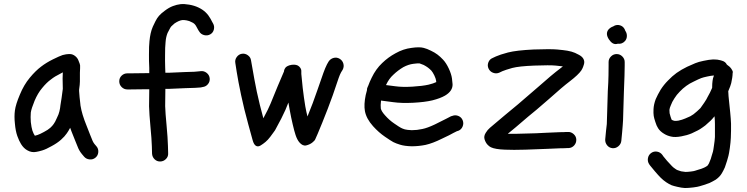

<svg xmlns="http://www.w3.org/2000/svg" viewBox="-20 -746 3759 966"><path d="M296 -382C296 -372.7 295.7 -362.3 295 -351C295 -333.7 295.3 -316.3 296 -299C294 -283 292 -268 290 -254C287.3 -239.3 285.3 -226.7 284 -216C283.3 -207.3 281.7 -197.3 279 -186C277 -176.7 272.7 -165.3 266 -152C260 -138 254.7 -128 250 -122C246 -116 240.3 -109.7 233 -103C225.7 -96.3 215 -89.3 201 -82C187.7 -74.7 177 -69.7 169 -67C163.7 -65.7 159 -64.3 155 -63V-64C151 -69.3 147 -77.7 143 -89C139.7 -99.7 137 -114 135 -132C133.7 -149.3 133.7 -165.3 135 -180C137 -193.3 143.3 -213 154 -239C164.7 -264.3 177.3 -285.7 192 -303C207.3 -321.7 222 -336 236 -346C249.3 -356.7 265 -366.3 283 -375C287.7 -377.7 292 -380 296 -382ZM375 -441C371.7 -450.3 365.8 -458.2 357.5 -464.5C349.2 -470.8 340.7 -474 332 -474H326C318 -474 307.7 -472.3 295 -469C285 -465.7 268.8 -458.5 246.5 -447.5C224.2 -436.5 204.3 -424.3 187 -411C168.3 -397 149.3 -378.3 130 -355C110 -331 93.3 -302.7 80 -270C66 -237.3 57.7 -210.7 55 -190C52.3 -170 52.3 -148 55 -124C57 -100 61 -79.3 67 -62C73 -45.3 79.3 -31.7 86 -21C94.7 -7 105 3.3 117 10C131.7 18.7 147 21.3 163 18C171 16.7 180.7 14.3 192 11C205.3 7 221.3 -0.3 240 -11C258.7 -21 274.3 -31.7 287 -43C299.7 -54.3 309.3 -65 316 -75C321.3 -82.3 327 -91.7 333 -103C335 -96.3 337.3 -90 340 -84C346.7 -66.7 352.7 -51.7 358 -39C363.3 -25.7 367.7 -15 371 -7C375.7 5.7 382.7 17.7 392 29L403 42C409.7 50 418.7 54.7 430 56C441.3 57.3 451.3 54.5 460 47.5C468.7 40.5 473.5 31.3 474.5 20C475.5 8.7 472.7 -1 466 -9L455 -22C451 -27.3 448 -32.3 446 -37C442.7 -45.7 438.3 -56.3 433 -69C428.3 -82.3 422.3 -97.7 415 -115C408.3 -131 402 -148.7 396 -168C391.3 -183.3 387.7 -199 385 -215C385 -218.3 384.7 -221.7 384 -225C381.3 -246.3 379.3 -267.3 378 -288V-295C380.7 -313 382 -326.7 382 -336V-359V-380C382.7 -389.3 383 -397 383 -403V-417C383 -420.3 380.3 -428.3 375 -441Z M580 -337C580 -325.7 584 -316 592 -308C600 -300 609.7 -296 621 -296H636C646 -296 673 -296.3 717 -297H731C730.3 -262.3 730 -233.7 730 -211C730.7 -185 733 -150.7 737 -108C741 -66.7 743.3 -34 744 -10L745 27C745.7 38.3 750 47.8 758 55.5C766 63.2 775.5 66.8 786.5 66.5C797.5 66.2 807 62 815 54C823 46 826.7 36.3 826 25L825 -12C824.3 -38 822 -72.7 818 -116C814 -156.7 811.7 -188.7 811 -212C811 -234.7 811.3 -263.7 812 -299H833C865 -300.3 891.7 -301.5 913 -302.5C934.3 -303.5 950.3 -304 961 -304C973 -304.7 982.7 -305.3 990 -306L999 -308C1010.3 -309.3 1019.5 -314.3 1026.5 -323C1033.5 -331.7 1036.3 -341.5 1035 -352.5C1033.7 -363.5 1028.5 -372.5 1019.5 -379.5C1010.5 -386.5 1000.7 -389.3 990 -388L980 -387C974.7 -386.3 967.3 -385.7 958 -385C947.3 -385 931.3 -384.5 910 -383.5C888.7 -382.5 862 -381.3 830 -380H812C812 -390 811.7 -399.3 811 -408C810.3 -431.3 810.2 -451.7 810.5 -469C810.8 -486.3 811 -498.3 811 -505C811.7 -511.7 812.3 -521.3 813 -534C813.7 -543.3 814.8 -551.7 816.5 -559C818.2 -566.3 820.3 -573.3 823 -580C826.3 -587.3 830 -594.3 834 -601C836.7 -606.3 839.3 -610.5 842 -613.5C844.7 -616.5 850 -621.3 858 -628C866 -633.3 873.2 -637.3 879.5 -640C885.8 -642.7 891.7 -644.3 897 -645C901.7 -645.7 908.8 -645.2 918.5 -643.5C928.2 -641.8 936.3 -639 943 -635C949.7 -632.4 954.8 -629.2 958.5 -625.5C962.2 -621.8 965 -618 967 -614C971.7 -606 975.3 -599.3 978 -594L982 -588C987.3 -578.7 995.5 -572.5 1006.5 -569.5C1017.5 -566.5 1027.8 -567.7 1037.5 -573C1047.2 -578.3 1053.3 -586.5 1056 -597.5C1058.7 -608.5 1057.3 -618.7 1052 -628L1048 -635C1046 -639 1043 -644.7 1039 -652C1032.3 -664 1024.2 -674.7 1014.5 -684C1004.8 -693.3 993 -701.3 979 -708C965 -714.7 949.5 -719.5 932.5 -722.5C915.5 -725.5 900.7 -726.3 888 -725C876 -723.7 863.3 -720.5 850 -715.5C836.7 -710.5 823 -702.7 809 -692C796.3 -682.7 786.7 -674.2 780 -666.5C773.3 -658.8 767.3 -649.7 762 -639C757.3 -630.3 753 -621.3 749 -612C744.3 -601.3 740.7 -590 738 -578C735.3 -566 733.3 -553 732 -539C731.3 -529 730.7 -519.3 730 -510C730 -502 729.8 -488.7 729.5 -470C729.2 -451.3 729.7 -429.3 731 -404V-378H717C673 -377.3 646 -377 636 -377H621C609.7 -377 600 -373.2 592 -365.5C584 -357.8 580 -348.3 580 -337Z M1197 -475.5C1186.3 -473.8 1177.7 -468.3 1171 -459C1164.3 -449.7 1162 -439.7 1164 -429L1171 -384C1175.7 -354 1183 -315.3 1193 -268C1203 -220.7 1215 -171.7 1229 -121C1243 -71.7 1250.3 -45 1251 -41C1255 -26.3 1260.5 -16.8 1267.5 -12.5C1274.5 -8.2 1282.3 -8.7 1291 -14C1299.7 -19.3 1308 -25.3 1316 -32C1324 -38.7 1332 -47.3 1340 -58C1348 -68.7 1353.5 -76.2 1356.5 -80.5C1359.5 -84.8 1362 -88.3 1364 -91C1388.7 -135.7 1406 -169.7 1416 -193C1420 -203 1425 -215.3 1431 -230C1433 -218 1435 -206.7 1437 -196C1442.3 -166.7 1447.7 -141 1453 -119C1458.3 -96.3 1463 -79 1467 -67C1472.3 -51 1478.7 -38.7 1486 -30C1497.3 -16.7 1509 -11.5 1521 -14.5C1533 -17.5 1543 -22.2 1551 -28.5C1559 -34.8 1564 -40.3 1566 -45C1570.7 -54.3 1582.5 -82.3 1601.5 -129C1620.5 -175.7 1638 -221.3 1654 -266C1669.3 -310 1679.3 -339.3 1684 -354C1688 -365.3 1692 -374.7 1696 -382L1704 -395C1709.3 -405 1710.5 -415.3 1707.5 -426C1704.5 -436.7 1698.2 -444.8 1688.5 -450.5C1678.8 -456.2 1668.7 -457.5 1658 -454.5C1647.3 -451.5 1639 -445.3 1633 -436L1625 -422C1619 -410 1613 -395.7 1607 -379C1602.3 -365 1592.3 -336.3 1577 -293C1562.3 -249.7 1545.7 -205.3 1527 -160C1523 -175.3 1519.3 -192.3 1516 -211C1511.3 -239 1507 -270 1503 -304C1499 -339.3 1496.7 -362.7 1496 -374V-387C1496.7 -395.7 1493 -403.8 1485 -411.5C1477 -419.2 1464.7 -422 1448 -420C1444 -419.3 1440.2 -418.5 1436.5 -417.5C1432.8 -416.5 1429.8 -415.3 1427.5 -414C1425.2 -412.7 1423 -411.3 1421 -410C1419 -408.7 1417.3 -407 1416 -405C1414.7 -403 1413.5 -401.2 1412.5 -399.5C1411.5 -397.8 1410.8 -396.3 1410.5 -395C1410.2 -393.7 1409.8 -392.5 1409.5 -391.5C1409.2 -390.5 1409 -389.5 1409 -388.5V-387C1403.7 -374.3 1393 -349.3 1377 -312C1362.3 -275.3 1350.3 -246 1341 -224C1334.3 -207.3 1322.3 -183 1305 -151C1292.3 -197 1281.3 -241.7 1272 -285C1262.7 -331 1255.7 -368.3 1251 -397L1243 -442C1241.7 -452.7 1236.3 -461.3 1227 -468C1217.7 -474.7 1207.7 -477.2 1197 -475.5Z M1922 -318C1922 -318.7 1922.3 -319.3 1923 -320C1932.3 -340 1944.3 -356.7 1959 -370C1974.3 -384.7 1991 -397.3 2009 -408C2026.3 -417.3 2043.3 -423 2060 -425C2075.3 -427 2085.7 -427.7 2091 -427C2097 -425 2104 -422.3 2112 -419C2120.7 -414.3 2127.7 -410 2133 -406C2138.3 -402 2144 -397 2150 -391C2154.7 -385.7 2159.7 -377.7 2165 -367C2170.3 -355.7 2173.3 -347 2174 -341C2174 -338.3 2174.3 -335.7 2175 -333C2165.7 -328.3 2152.7 -324 2136 -320C2115.3 -315.3 2088.2 -312 2054.5 -310C2020.8 -308 1992.3 -308.7 1969 -312C1950.3 -314.7 1934.7 -316.7 1922 -318ZM1826 -291C1824 -283.7 1822 -276 1820 -268C1813.3 -236 1812 -209 1816 -187C1820.7 -161.7 1834.3 -136.3 1857 -111C1876.3 -89.7 1896.3 -72 1917 -58C1936.3 -44.7 1950.3 -35.7 1959 -31C1968.3 -26.3 1979.7 -22 1993 -18C2007.7 -13.3 2027 -10.7 2051 -10C2074.3 -10 2097.7 -12.3 2121 -17C2145 -22.3 2172.3 -32.7 2203 -48C2231.7 -61.3 2251 -71 2261 -77L2279 -86L2286 -88C2296 -92 2303.2 -99.2 2307.5 -109.5C2311.8 -119.8 2312 -130.2 2308 -140.5C2304 -150.8 2296.8 -158.2 2286.5 -162.5C2276.2 -166.8 2266 -167 2256 -163L2249 -161C2243.7 -158.3 2235.3 -154 2224 -148C2214 -143.3 2195.3 -134 2168 -120C2142.7 -108 2121.7 -100.3 2105 -97C2087 -93 2069.3 -91 2052 -91C2036 -91.7 2024.3 -93 2017 -95C2008.3 -97.7 2001.7 -100.3 1997 -103C1991.7 -105.7 1980.3 -113 1963 -125C1947 -135.7 1931.7 -149.3 1917 -166C1905 -179.3 1898 -190.7 1896 -200C1894.7 -210 1895 -223.3 1897 -240C1912.3 -238 1932.7 -235.3 1958 -232C1986.7 -228 2020.3 -227 2059 -229C2097.7 -231 2129.7 -235 2155 -241C2181.7 -247.7 2203 -255.7 2219 -265C2245 -280.3 2257.7 -299.3 2257 -322C2256.3 -330 2255.3 -339.7 2254 -351C2252 -365.7 2246.7 -382.3 2238 -401C2229.3 -419.7 2219.7 -434.7 2209 -446C2199.7 -456 2190.3 -464.5 2181 -471.5C2171.7 -478.5 2160.7 -485 2148 -491C2134.7 -497.7 2122.7 -502.3 2112 -505C2098 -509 2077.3 -509 2050 -505C2022.7 -501.7 1996 -492.7 1970 -478C1945.3 -464.7 1923 -448.3 1903 -429C1881.7 -409 1864 -384.3 1850 -355C1843.3 -341.7 1837.3 -327.7 1832 -313L1830 -309C1827.3 -304.3 1826 -298.3 1826 -291Z M2438 -401C2442.7 -391 2450.2 -384 2460.5 -380C2470.8 -376 2481 -376 2491 -380L2508 -388C2517.3 -392 2533.7 -397.3 2557 -404C2579.7 -410 2616.7 -414 2668 -416C2720.7 -418 2756.7 -418 2776 -416C2790 -414.7 2802 -413.3 2812 -412C2807.3 -408.7 2802.7 -405 2798 -401C2771.3 -381 2734.3 -350 2687 -308C2640.3 -267.3 2606.7 -238.3 2586 -221C2565.3 -204.3 2544 -186.7 2522 -168C2500.7 -150 2483.7 -135.7 2471 -125C2459 -115 2450.3 -107.7 2445 -103C2437 -96.3 2430 -88 2424 -78C2416.7 -66.7 2414.7 -55.7 2418 -45C2421.3 -34.3 2426 -25.7 2432 -19C2438 -12.3 2444 -7.7 2450 -5C2464 1.7 2487.3 5.7 2520 7C2548 8.3 2582.7 8.3 2624 7C2664 5.7 2699.3 4.3 2730 3C2760.7 1.7 2784 0.7 2800 0C2816 0 2827 -0.3 2833 -1H2841C2852.3 -1.7 2861.7 -6.2 2869 -14.5C2876.3 -22.8 2879.8 -32.5 2879.5 -43.5C2879.2 -54.5 2874.7 -63.8 2866 -71.5C2857.3 -79.2 2847.7 -82.7 2837 -82H2828C2822.7 -81.3 2812.3 -81 2797 -81C2781 -80.3 2757.7 -79.3 2727 -78C2695.7 -76 2660.3 -74.7 2621 -74C2587.7 -72.7 2559 -72.3 2535 -73C2545.7 -82.3 2559 -93.3 2575 -106C2595.7 -124 2616.3 -141.7 2637 -159C2659 -176.3 2693.7 -205.7 2741 -247C2787 -288.3 2822.3 -318.3 2847 -337C2875.7 -359 2895 -377.3 2905 -392C2907 -395.3 2909 -399 2911 -403C2913 -407 2915.3 -413.5 2918 -422.5C2920.7 -431.5 2920 -440.2 2916 -448.5C2912 -456.8 2904.3 -464 2893 -470C2888.3 -472.7 2881.7 -476 2873 -480C2862.3 -484.7 2849.3 -488.3 2834 -491C2822 -493 2805 -495 2783 -497C2760.3 -499 2721 -499 2665 -497C2607.7 -494.3 2564.7 -489.3 2536 -482C2508.7 -474.7 2488.3 -468 2475 -462L2458 -454C2448 -450 2441 -442.7 2437 -432C2433 -421.3 2433.3 -411 2438 -401Z M3041 -597C3030.3 -583 3031.2 -566.7 3043.5 -548C3055.8 -529.3 3069.3 -521.7 3084 -525C3084.7 -525 3086 -525.3 3088 -526C3102.7 -524 3115 -528.7 3125 -540C3131 -547.3 3134 -555.8 3134 -565.5C3134 -575.2 3131.3 -583.7 3126 -591C3120.7 -607.7 3109.7 -617.3 3093 -620C3083 -621.3 3073.7 -619 3065 -613C3056.3 -610.3 3048.3 -605 3041 -597ZM3082.5 -474C3071.5 -474 3062 -470 3054 -462C3046 -454 3042 -444.7 3042 -434V-416C3042 -405.3 3041.8 -389 3041.5 -367C3041.2 -345 3040 -318.7 3038 -288C3036.7 -256.7 3035.7 -223 3035 -187C3034.3 -152.3 3033.7 -130.7 3033 -122C3032.3 -112.7 3031 -101 3029 -87C3027.7 -73 3026.7 -62.3 3026 -55L3025 -45C3024.3 -33.7 3027.5 -23.7 3034.5 -15C3041.5 -6.3 3050.5 -1.5 3061.5 -0.5C3072.5 0.5 3082.3 -2.7 3091 -10C3099.7 -17.3 3104.7 -26.3 3106 -37L3107 -48C3107.7 -54.7 3108.7 -65 3110 -79C3111.3 -93 3112.3 -105 3113 -115C3114.3 -125.7 3115.3 -149 3116 -185C3116.7 -220.3 3117.7 -253.3 3119 -284C3120.3 -315.3 3121.3 -342.2 3122 -364.5C3122.7 -386.8 3123 -404 3123 -416V-434C3123 -444.7 3119 -454 3111 -462C3103 -470 3093.5 -474 3082.5 -474Z M3572 -366C3568 -356 3565.7 -347 3565 -339C3563.7 -330.3 3563 -318.7 3563 -304C3559 -294.7 3555.3 -286.7 3552 -280C3546 -269.3 3541.7 -261.3 3539 -256C3537.7 -252 3532.3 -243 3523 -229C3513.7 -215 3507.3 -206 3504 -202C3499.3 -197.3 3493.7 -192 3487 -186C3481 -180.7 3475 -175.7 3469 -171C3463 -167 3457.7 -163.7 3453 -161C3448.3 -159 3440 -155.3 3428 -150C3417.3 -145.3 3405.7 -141.7 3393 -139C3383.7 -137.7 3377.3 -137.3 3374 -138C3370 -138.7 3366 -140 3362 -142C3360.7 -142.7 3359.7 -143.3 3359 -144C3357.7 -147.3 3356 -152 3354 -158C3351.3 -166.7 3349.7 -172.7 3349 -176C3348.3 -179.3 3348 -185 3348 -193C3348.7 -199.7 3351 -207.3 3355 -216C3359 -227.3 3365 -239 3373 -251C3380.3 -263 3389.3 -274.3 3400 -285C3410 -295.7 3421 -305.3 3433 -314C3443.7 -322 3456.3 -329.3 3471 -336C3487 -344 3499.3 -349.7 3508 -353C3515.3 -355.7 3525.3 -358.3 3538 -361C3550 -363.7 3560.3 -365.3 3569 -366ZM3637 -421C3632.3 -431 3623.7 -437.7 3611 -441L3604 -443C3595.3 -445.7 3583.3 -447 3568 -447C3554 -446.3 3538 -444 3520 -440C3503.3 -436.7 3489.3 -432.7 3478 -428C3468 -424 3454.3 -418 3437 -410C3417.7 -400.7 3400 -390.3 3384 -379C3369.3 -368.3 3355 -355.7 3341 -341C3327 -327 3314.7 -311.7 3304 -295C3294 -278.3 3285.7 -262.3 3279 -247C3272.3 -229 3268.7 -212.3 3268 -197C3267.3 -183 3267.7 -171.7 3269 -163C3270.3 -155 3273 -145 3277 -133C3281 -119.7 3285.7 -109 3291 -101C3297.7 -90.3 3307.7 -81 3321 -73C3331.7 -66.3 3343.3 -61.7 3356 -59C3369.3 -55.7 3386.7 -56 3408 -60C3426.7 -63.3 3444 -68.3 3460 -75C3474 -81.7 3484.3 -86.7 3491 -90C3497.7 -93.3 3505.7 -98.3 3515 -105C3524.3 -111 3533.3 -118.3 3542 -127C3550.7 -134.3 3557.7 -141 3563 -147C3566.3 -151 3570.3 -155.7 3575 -161C3576.3 -147 3577 -134 3577 -122V-88V-57C3576.3 -44.3 3574.7 -29.7 3572 -13C3570 2.3 3568.3 12.3 3567 17C3565 23 3562.7 30.7 3560 40C3558 48.7 3555 57.3 3551 66C3548.3 74 3545.3 80 3542 84C3541.3 86 3539.3 88 3536 90C3530 94 3524.3 97 3519 99C3511.7 102.3 3504 105 3496 107C3487.3 109.7 3481 111.7 3477 113C3473.7 114.3 3466.7 115.7 3456 117C3445.3 118.3 3436.3 119 3429 119C3422.3 118.3 3415 117.3 3407 116L3389 110C3386.3 109.3 3382.3 107 3377 103C3371.7 99.7 3366.3 95.3 3361 90C3354.3 83.3 3346 74.3 3336 63C3326 51 3319.7 43.3 3317 40L3313 34C3306.3 24.7 3297.5 19 3286.5 17C3275.5 15 3265.5 17.2 3256.5 23.5C3247.5 29.8 3242 38.5 3240 49.5C3238 60.5 3240 70.7 3246 80L3251 87C3255 92.3 3263 102 3275 116C3286.3 129.3 3296 140 3304 148C3312.7 156.7 3322 164.3 3332 171C3342 177.7 3351 182.7 3359 186C3366.3 188.7 3376 191.3 3388 194C3401.3 197.3 3414 199.3 3426 200C3438 200 3452 199 3468 197C3483.3 195 3494 193 3500 191C3504.7 189.7 3511.3 187.7 3520 185C3530 181.7 3539.7 178.3 3549 175C3559 170.3 3569.7 164.7 3581 158C3594.3 148.7 3604.3 138.3 3611 127C3616.3 118.3 3621.7 108 3627 96C3631 84.7 3634.7 73.7 3638 63C3640.7 53 3643 44.7 3645 38C3647 30.7 3649.3 17.3 3652 -2C3654.7 -20.7 3656.3 -37.7 3657 -53C3657.7 -67.7 3658 -79.3 3658 -88V-124C3657.3 -140.7 3656 -159 3654 -179C3652 -197.7 3650 -217 3648 -237C3646 -253.7 3644.7 -270.3 3644 -287C3652 -305.7 3657 -319.3 3659 -328C3661 -336.7 3662.7 -345.5 3664 -354.5C3665.3 -363.5 3666 -371 3666 -377L3667 -383C3667 -387 3664.5 -392.7 3659.5 -400C3654.5 -407.3 3647 -414.3 3637 -421Z"/></svg>

Font: Ruji's Handwriting Font v.2.0
Style: Medium
Weight: 500
Version: Version 2.0